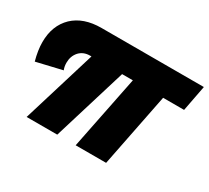

<svg xmlns="http://www.w3.org/2000/svg" viewBox="-112 -728 995 912"><g transform="rotate(30 386.0 -272.0)"><path d="M745 -403 772 -544H211C145 -544 94 -526 57 -491C20 -455 1 -407 1 -346C1 -316 6 -283 16 -247L156 -280C151 -292 149 -305 149 -318C149 -342 156 -362 171 -379C186 -395 205 -403 230 -403H237L114 0H282L405 -403H464L383 0H550L630 -403Z"/></g></svg>

Font: Argentum Sans ExtraBold
Style: Italic
Weight: 800
Italic angle: -11.3°
Designer: Julieta Ulanovsky
Foundry: Julieta Ulanovsky
Version: Version 5.001;February 15, 2019;FontCreator 11.5.0.2425 64-b